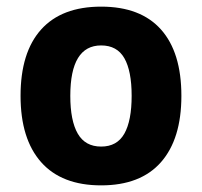

<svg xmlns="http://www.w3.org/2000/svg" viewBox="-20 -551 609 579"><path d="M285 8Q166 8 104 -62Q42 -132 42 -262Q42 -393 104 -462Q166 -531 285 -531Q404 -531 465.5 -462Q527 -393 527 -262Q527 -132 465.5 -62Q404 8 285 8ZM285 -109Q333 -109 355 -148Q377 -187 377 -262Q377 -337 355 -375.5Q333 -414 285 -414Q192 -414 192 -262Q192 -187 214.5 -148Q237 -109 285 -109Z"/></svg>

Font: Asap
Style: Bold
Weight: 700
Designer: Pablo Cosgaya
Foundry: Omnibus-Type
Version: Version 3.001; ttfautohint (v1.8.3)